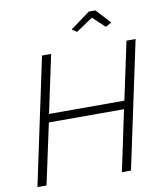

<svg xmlns="http://www.w3.org/2000/svg" viewBox="-96 -982 899 1059"><g transform="rotate(-10 353.0 -452.0)"><path d="M178 -710H229L160 -386H582L651 -710H702L551 0H500L572 -340H151L78 0H27ZM364 -823 474 -904H511L586 -823L552 -805L485 -868L391 -805Z"/></g></svg>

Font: Raleway Light
Style: Italic
Weight: 300
Italic angle: -12°
Designer: Matt McInerney, Pablo Impallari, Rodrigo Fuenzalida
Foundry: Matt McInerney, Pablo Impallari, Rodrigo Fuenzalida
Version: Version 4.026